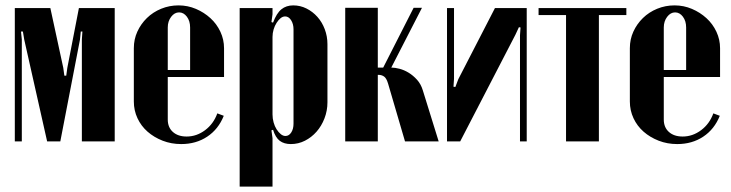

<svg xmlns="http://www.w3.org/2000/svg" viewBox="-20 -525 2714 713"><path d="M406 0H284V-378L286 -408H280L277 -378L204 0H155L70 -378L65 -408H58L61 -378V0H35V-495H167L215 -273L219 -244H226L230 -273L273 -495H406Z M477 -346Q477 -379 490 -407.5Q503 -436 525.5 -458Q548 -480 578.5 -492.5Q609 -505 643 -505Q677 -505 707.5 -492Q738 -479 761.5 -457.5Q785 -436 798.5 -407Q812 -378 812 -346V-239H603V-81Q603 -52 622 -35Q641 -18 673 -18Q710 -18 741.5 -41.5Q773 -65 787 -104L811 -95Q791 -45 749.5 -17.5Q708 10 653 10Q616 10 584 -2.5Q552 -15 528 -36Q504 -57 490.5 -86Q477 -115 477 -148ZM686 -265V-423Q686 -447 674 -463Q662 -479 645 -479Q628 -479 615.5 -462.5Q603 -446 603 -423V-265Z M988 -443 994 -441Q1007 -476 1025 -490.5Q1043 -505 1069 -505Q1095 -505 1118 -493.5Q1141 -482 1158.5 -462.5Q1176 -443 1186 -416.5Q1196 -390 1196 -361V-145Q1196 -114 1185 -85.5Q1174 -57 1155.5 -36Q1137 -15 1112.5 -2.5Q1088 10 1060 10Q1035 10 1019 -2Q1003 -14 994 -43L988 -41L992 -12V168H870V-495H992V-472ZM992 -100Q992 -85 996 -70.5Q1000 -56 1007 -45Q1014 -34 1022.5 -27Q1031 -20 1040 -20Q1053 -20 1061.5 -33Q1070 -46 1070 -66V-416Q1070 -436 1061 -450Q1052 -464 1039 -464Q1030 -464 1022 -457.5Q1014 -451 1007 -440Q1000 -429 996 -415.5Q992 -402 992 -388Z M1421 -215Q1415 -235 1406 -241Q1397 -247 1386 -247H1383V0H1262V-496H1383V-274H1403L1516 -496H1547L1433 -274H1434Q1447 -274 1464 -269.5Q1481 -265 1497.5 -255Q1514 -245 1528.5 -229Q1543 -213 1550 -190L1609 0H1484Z M1936 -495V0H1911V-394L1913 -423L1907 -424L1894 -396L1689 0H1640V-495H1666V-232L1664 -203L1671 -202L1682 -231L1818 -495Z M2306 -469H2204V0H2082V-469H1980V-495H2306Z M2319 -346Q2319 -379 2332 -407.5Q2345 -436 2367.5 -458Q2390 -480 2420.5 -492.5Q2451 -505 2485 -505Q2519 -505 2549.5 -492Q2580 -479 2603.5 -457.5Q2627 -436 2640.5 -407Q2654 -378 2654 -346V-239H2445V-81Q2445 -52 2464 -35Q2483 -18 2515 -18Q2552 -18 2583.5 -41.5Q2615 -65 2629 -104L2653 -95Q2633 -45 2591.5 -17.5Q2550 10 2495 10Q2458 10 2426 -2.5Q2394 -15 2370 -36Q2346 -57 2332.5 -86Q2319 -115 2319 -148ZM2528 -265V-423Q2528 -447 2516 -463Q2504 -479 2487 -479Q2470 -479 2457.5 -462.5Q2445 -446 2445 -423V-265Z"/></svg>

Font: Moniqa Black Heading
Style: Regular
Weight: 900
Designer: Rajesh Rajput
Foundry: Rajesh Rajput
Version: Version 1.000